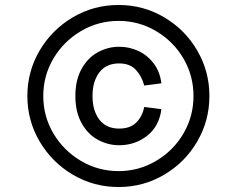

<svg xmlns="http://www.w3.org/2000/svg" viewBox="-20 -736 952 772"><path d="M283 -350Q283 -414 308 -459Q333 -504 373.5 -526Q414 -548 459 -548Q500 -548 536.5 -531Q573 -514 598 -481Q623 -448 629 -401L560 -392Q550 -430 526 -455.5Q502 -481 459 -481Q407 -481 379.5 -445Q352 -409 352 -350Q352 -291 379.5 -255Q407 -219 459 -219Q503 -219 527.5 -243Q552 -267 560 -306L629 -297Q620 -228 571.5 -190Q523 -152 459 -152Q414 -152 373.5 -174Q333 -196 308 -241Q283 -286 283 -350ZM90 -350Q90 -449 139.5 -533Q189 -617 273 -666.5Q357 -716 457 -716Q556 -716 640 -666.5Q724 -617 773 -533Q822 -449 822 -350Q822 -251 773 -167Q724 -83 640 -33.5Q556 16 457 16Q357 16 273 -33.5Q189 -83 139.5 -167Q90 -251 90 -350ZM758 -350Q758 -432 717.5 -501Q677 -570 607.5 -611Q538 -652 457 -652Q375 -652 305.5 -611Q236 -570 195 -501Q154 -432 154 -350Q154 -268 195 -199Q236 -130 305.5 -89Q375 -48 457 -48Q538 -48 607.5 -89Q677 -130 717.5 -199Q758 -268 758 -350Z"/></svg>

Font: Uncut Sans VF
Style: Regular
Weight: 400
Designer: Kasper Nordkvist
Foundry: Uncut Type
Version: Version 1.100;FEAKit 1.0